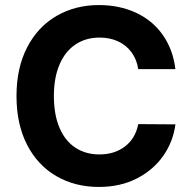

<svg xmlns="http://www.w3.org/2000/svg" viewBox="-20 -737 764 767"><path d="M377.9 -586.9Q322.8 -586.9 281.5 -559.3Q240.2 -531.7 217.8 -479.2Q195.3 -426.8 195.3 -353.5Q195.3 -278.8 217.8 -226.3Q240.2 -173.8 281.2 -147Q322.3 -120.1 377 -120.1Q438 -120.1 479.7 -152.3Q521.5 -184.6 532.2 -241.2L680.7 -240.2Q672.4 -173.3 633.3 -116.2Q594.2 -59.1 527.8 -24.7Q461.4 9.8 375 9.8Q279.8 9.8 205.1 -33.4Q130.4 -76.7 88.1 -158.7Q45.9 -240.7 45.9 -353.5Q45.9 -465.8 88.6 -548.1Q131.3 -630.4 206.3 -673.6Q281.2 -716.8 375 -716.8Q456.5 -716.8 522.5 -686.5Q588.4 -656.2 629.6 -598.4Q670.9 -540.5 680.7 -460.9H532.2Q526.4 -499.5 505.4 -528.1Q484.4 -556.6 451.7 -571.8Q418.9 -586.9 377.9 -586.9Z"/></svg>

Font: Pretendard
Style: Bold
Weight: 700
Designer: Base glyphs from Inter by Rasmus Andersson; Hangeul glyphs from Noto Sans CJK(Source Han Sans) by Jang Soo-young and Kan
Foundry: Kil Hyung-jin
Version: Version 1.309